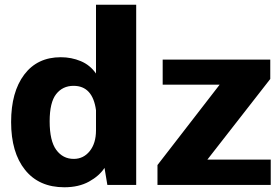

<svg xmlns="http://www.w3.org/2000/svg" viewBox="-20 -782 1185 812"><path d="M27 -266Q27 -393 82.5 -466.5Q138 -540 237 -540Q282 -540 321.5 -523.5Q361 -507 386 -471V-762H556V0H434L422 -72Q400 -38 356.5 -14Q313 10 252 10Q145 10 86 -63.5Q27 -137 27 -266ZM386 -231V-316Q372 -419 291 -419Q245 -419 217.5 -384Q190 -349 190 -269Q190 -186 218 -148Q246 -110 292 -110Q333 -110 359.5 -143Q386 -176 386 -231ZM646 -84 909 -424H668V-530H1123V-448L857 -107H1125V0H646Z"/></svg>

Font: Morrison
Style: Bold
Weight: 700
Designer: Pablo Impallari, Rodrigo Fuenzalida (Modified by Dan O. Williams)
Version: Version 0.03;June 6, 2019;FontCreator 11.5.0.2425 64-bit; tt